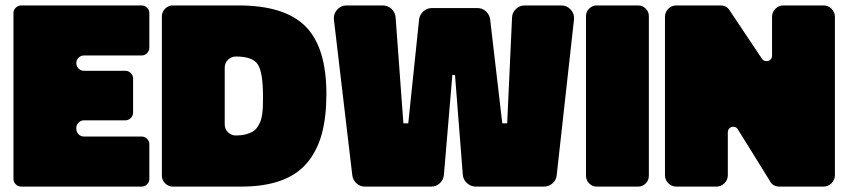

<svg xmlns="http://www.w3.org/2000/svg" viewBox="-20 -690 3137 710"><path d="M29.8 -28.8V-642.1Q29.8 -653.3 38.3 -661.6Q46.9 -669.9 59.1 -669.9H503.9Q515.1 -669.9 523.7 -661.6Q532.2 -653.3 532.2 -642.1V-514.2Q532.2 -502 523.7 -493.4Q515.1 -484.9 503.9 -484.9H291Q278.8 -484.9 270.5 -476.6Q262.2 -468.3 262.2 -457Q262.2 -444.8 270.5 -436.5Q278.8 -428.2 291 -428.2H443.8Q455.1 -428.2 463.6 -419.7Q472.2 -411.1 472.2 -399.9V-273.9Q472.2 -261.7 463.6 -253.4Q455.1 -245.1 443.8 -245.1H291Q279.3 -245.1 270.8 -236.8Q262.2 -228.5 262.2 -216.8V-213.9Q262.2 -201.7 270.5 -193.4Q278.8 -185.1 291 -185.1H503.9Q515.1 -185.1 523.7 -176.8Q532.2 -168.5 532.2 -157.2V-28.8Q532.2 -16.6 523.9 -8.3Q515.6 0 503.9 0H59.1Q46.9 0 38.3 -8.3Q29.8 -16.6 29.8 -28.8Z M872.1 0H619.6Q602.5 0 590.6 -12Q578.6 -23.9 578.6 -41V-628.9Q578.6 -646 590.6 -658Q602.5 -669.9 619.6 -669.9H861.8Q1033.2 -669.9 1110.1 -592Q1187 -514.2 1187 -342.8Q1187 -257.8 1170.2 -195.6Q1153.3 -133.3 1116.5 -88.9Q1079.6 -44.4 1018.6 -22.2Q957.5 0 872.1 0ZM952.6 -331.1Q952.6 -422.4 933.6 -451.2Q915.5 -481 852.1 -481Q835 -481 823 -469Q811 -457 811 -439.9V-230Q811 -212.9 823 -200.9Q835 -189 852.1 -189Q872.1 -189 887.7 -192.9Q903.3 -196.8 913.8 -202.9Q924.3 -209 931.6 -219.7Q939 -230.5 943.1 -241Q947.3 -251.5 949.5 -267.8Q951.7 -284.2 952.1 -297.6Q952.6 -311 952.6 -331.1Z M1282.7 -42 1214.8 -617.2Q1212.4 -638.2 1226.6 -654.1Q1240.7 -669.9 1261.7 -669.9H1395.5Q1414.1 -669.9 1427.7 -657.2Q1441.4 -644.5 1442.9 -626L1471.7 -233.9H1489.7L1529.8 -618.2Q1532.2 -636.2 1545.7 -648.2Q1559.1 -660.2 1577.6 -660.2H1745.6Q1763.7 -660.2 1776.9 -648.2Q1790 -636.2 1792.5 -618.2L1837.4 -233.9H1855.5L1873.5 -625Q1874 -643.6 1887.9 -656.7Q1901.9 -669.9 1920.4 -669.9H2055.7Q2076.7 -669.9 2090.8 -654.1Q2105 -638.2 2102.5 -617.2L2038.6 -42Q2037.1 -24.4 2023.4 -12.2Q2009.8 0 1991.7 0H1739.7Q1721.2 0 1707 -12.7Q1692.9 -25.4 1691.4 -43.9L1662.6 -412.1L1652.8 -413.1L1621.6 -43.9Q1620.1 -25.4 1606.7 -12.7Q1593.3 0 1574.7 0H1329.6Q1311.5 0 1298.3 -12Q1285.2 -23.9 1282.7 -42Z M2147 -40V-630.9Q2147 -646.5 2158.7 -658.2Q2170.4 -669.9 2186 -669.9H2340.3Q2356 -669.9 2367.7 -658.2Q2379.4 -646.5 2379.4 -630.9V-40Q2379.4 -23.4 2367.7 -11.7Q2356 0 2340.3 0H2186Q2170.4 0 2158.7 -11.7Q2147 -23.4 2147 -40Z M2439 -42V-627.9Q2439 -645 2451.4 -657.5Q2463.9 -669.9 2481 -669.9H2643.1Q2668 -669.9 2679.2 -649.9L2797.4 -473.1Q2803.7 -463.9 2814 -463.9Q2822.8 -463.9 2828.9 -469.5Q2835 -475.1 2835 -483.9V-627.9Q2835 -645 2847.4 -657.5Q2859.9 -669.9 2877 -669.9H3025.4Q3042.5 -669.9 3054.9 -657.5Q3067.4 -645 3067.4 -627.9V-42Q3067.4 -24.9 3054.9 -12.5Q3042.5 0 3025.4 0H2863.3Q2836.9 0 2826.2 -22L2709 -210.9Q2703.1 -221.2 2692.4 -221.2Q2683.6 -221.2 2677.5 -215.6Q2671.4 -210 2671.4 -200.2V-42Q2671.4 -24.9 2658.9 -12.5Q2646.5 0 2629.4 0H2481Q2463.9 0 2451.4 -12.5Q2439 -24.9 2439 -42Z"/></svg>

Font: Don José
Style: Regular
Weight: 900
Designer: Cristian Tournier
Version: Version 1.000